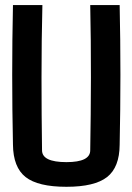

<svg xmlns="http://www.w3.org/2000/svg" viewBox="-20 -717 514 745"><path d="M237.8 7.8Q127.4 7.8 79.3 -30Q31.2 -67.9 30.3 -155.8Q24.4 -426.8 30.3 -697.3H144.5Q141.1 -563.5 141.1 -415.8Q141.1 -268.1 143.1 -133.8Q143.1 -87.9 237.8 -87.9Q330.1 -87.9 330.1 -133.8Q332.5 -268.1 332.8 -415.8Q333 -563.5 330.1 -697.3H444.3Q450.2 -426.8 444.3 -155.8Q443.8 -67.9 395.5 -30Q347.2 7.8 237.8 7.8Z"/></svg>

Font: Agdasima
Style: Bold
Weight: 700
Width: 3
Designer: The DocRepair Project, Patric King
Foundry: Google
Version: Version 2.002